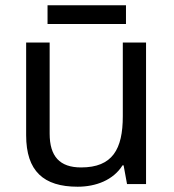

<svg xmlns="http://www.w3.org/2000/svg" viewBox="-20 -697 658 727"><path d="M457 -677H160V-606H457ZM533 -536H445V-257C445 -132 406 -63 287 -63C206 -63 168 -105 168 -191V-536H79V-185C79 -49 145 10 274 10C343 10 409 -15 444 -71H448L461 0H533Z"/></svg>

Font: Noto Sans Hebrew Droid
Style: Bold
Weight: 700
Designer: Monotype Design Team
Foundry: Monotype Imaging Inc.
Version: Version 1.100